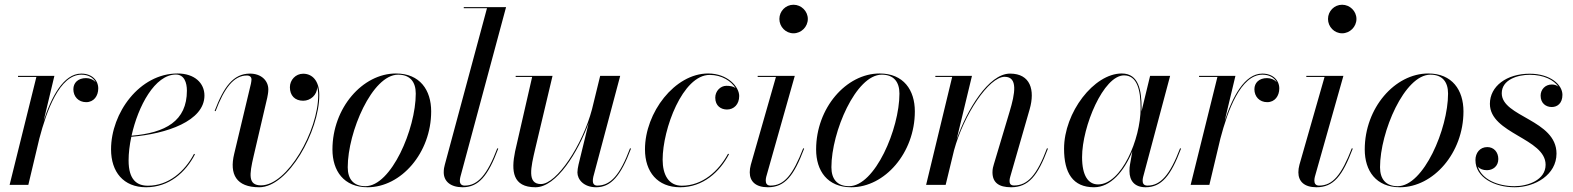

<svg xmlns="http://www.w3.org/2000/svg" viewBox="-20 -780 6636 810"><path d="M133.5 -455.5 20.5 0H99.5L146 -195.5C176.5 -311.5 231 -465 323.5 -465C353 -465 373.5 -452 383.5 -433.5C374 -444 359.5 -450.5 343 -450.5C309 -450.5 289.5 -430.5 289.5 -403.5C289.5 -372.5 311 -349 343.5 -349C376 -349 394.5 -375.5 394.5 -407C394.5 -441 368 -469.5 323 -469.5C248 -469.5 196.5 -370.5 164 -269.5L209.5 -460H56V-455.5Z M522.5 -103C522.5 -133.5 526.5 -168 534 -203C682.5 -215 842.5 -269.5 842.5 -377C842.5 -429.5 801 -470 729 -470C568.5 -470 448.5 -303.5 448.5 -150C448.5 -55 500.5 10 596.5 10C693 10 763.5 -53 802.5 -129L798.5 -131C759.5 -56.5 691 3.5 604 3.5C557.5 3.5 522.5 -21.5 522.5 -103ZM722 -465.5C757.5 -465.5 768.5 -431 768.5 -397.5C768.5 -269.5 678.5 -219.5 535 -207.5C562.5 -332.5 633.5 -465.5 722 -465.5Z M1050 -121.5 1107.5 -368C1108.5 -375 1112 -388 1112 -402.5C1112 -440.5 1081.5 -469.5 1034.5 -469.5C963.5 -469.5 923.5 -412 885.5 -312L889.5 -311C926 -408 966 -461.5 1021.5 -461.5C1034 -461.5 1041 -455 1041 -444.5C1041 -439.5 1039.5 -432.5 1038.5 -426.5L968 -131C947 -44.5 977 10 1073.5 10C1196.5 10 1327 -226.5 1327 -379C1327 -440 1297 -469 1259 -469C1227 -469 1203 -442.5 1203 -412C1203 -377 1224 -355 1259 -355C1290.5 -355 1318 -380 1318 -412C1318 -413.5 1318 -415 1317.5 -416.5C1320.5 -405.5 1322.5 -393.5 1322.5 -379C1322.5 -227.5 1192 2 1081.5 2C1026 2 1031.5 -42.5 1050 -121.5Z M1531 10C1672 10 1799 -135 1799 -310C1799 -400 1751.5 -470 1650.5 -470C1509.5 -470 1382.5 -324.5 1382.5 -149.5C1382.5 -59.5 1430 10 1531 10ZM1521.5 5.5C1470.5 5.5 1447 -25.5 1447 -74.5C1447 -223.5 1550.5 -465 1659.5 -465C1710.5 -465 1734 -434 1734 -385C1734 -236 1630.5 5.5 1521.5 5.5Z M2082 -153 2078 -154.5C2035.5 -42.5 1996 3 1940.5 3C1926 3 1920 -5.5 1920 -17C1920 -21 1920.5 -27.5 1922 -33L2115 -750H1936.5V-745.5H2034.5L1856.5 -85C1854 -76 1852 -66.5 1852 -53C1852 -15.5 1880 10 1932 10C1999 10 2039 -38 2082 -153Z M2311 -460H2155.5V-455.5H2225L2153 -141C2136 -58.5 2142.5 10 2239 10C2328 10 2419 -139 2463.5 -261.5L2420.5 -85C2418 -74.5 2416 -60.5 2416 -52.5C2416 -22.5 2443 10 2495 10C2557.5 10 2599 -38 2642 -153L2638 -154.5C2596 -42.5 2556.5 3 2499.5 3C2487 3 2481 -5.5 2481 -16C2481 -21 2481.5 -28 2483 -34L2596.5 -460H2512L2477.5 -319C2437.5 -167.5 2328.5 -3.5 2262 -3.5C2203 -3.5 2219.5 -73.5 2238 -152.5Z M3055.5 -129.5 3051.5 -131.5C3011.5 -57.5 2943 3.5 2856.5 3.5C2800.5 3.5 2775.5 -43 2775.5 -106.5C2775.5 -235.5 2860 -464 2974 -464C3025.5 -464 3065 -437.5 3083 -408.5C3073 -416 3059 -418 3044.5 -418C3019 -418 2997.5 -395.5 2997.5 -368C2997.5 -333 3022 -318 3047 -318C3076 -318 3098.5 -339.5 3098.5 -375C3098.5 -414 3049.5 -470 2967.5 -470C2826.5 -470 2701 -305 2701 -150C2701 -55 2753.5 10 2849.5 10C2945.5 10 3016 -54 3055.5 -129.5Z M3268 -700C3268 -667 3294.5 -639.5 3327.5 -639.5C3360.5 -639.5 3388 -667 3388 -700C3388 -733 3360.5 -760 3327.5 -760C3294.5 -760 3268 -733 3268 -700ZM3372.5 -153 3368.5 -154.5C3325 -42 3288 3 3230.5 3C3215.5 3 3210.5 -6.5 3210.5 -18C3210.5 -22.5 3211 -28.5 3212.5 -34L3333 -460H3176.5V-455.5H3253.5L3147.5 -85C3144.5 -74 3143 -63 3143 -53C3143 -15 3167.5 10 3219.5 10C3291.5 10 3329 -38 3372.5 -153Z M3571.5 10C3712.5 10 3839.5 -135 3839.5 -310C3839.5 -400 3792 -470 3691 -470C3550 -470 3423 -324.5 3423 -149.5C3423 -59.5 3470.5 10 3571.5 10ZM3562 5.5C3511 5.5 3487.5 -25.5 3487.5 -74.5C3487.5 -223.5 3591 -465 3700 -465C3751 -465 3774.5 -434 3774.5 -385C3774.5 -236 3671 5.5 3562 5.5Z M3997 -455.5 3887 0H3969.5L4005 -146.5C4046 -296.5 4152 -456 4218.5 -456C4275 -456 4262.5 -385.5 4239 -308L4173 -87.5C4170 -78.5 4167 -67 4167 -53C4167 -10 4193.5 10 4245.5 10C4319 10 4358 -38 4401 -153L4397 -154.5C4355 -42.5 4316 2.5 4258 2.5C4243 2.5 4239 -6 4239 -16.5C4239 -21.5 4240 -28.5 4242 -34.5L4324 -319.5C4347 -400 4327.5 -469.5 4241 -469.5C4150.5 -469.5 4059 -315.5 4016 -192.5L4080.5 -460H3926V-455.5Z M4796 -324C4796 -398 4784.5 -470 4712.5 -470C4595 -470 4469 -305.5 4469 -152.5C4469 -50.5 4506 10 4595.5 10C4666 10 4722.5 -58 4757 -141.5L4747 -85C4745.5 -78 4745 -69 4745 -58C4745 -18 4766 10 4813 10C4879.5 10 4919.5 -38 4962.5 -153L4958.5 -154.5C4916 -42.5 4876.5 3 4821 3C4806 3 4800.5 -5.5 4800.5 -17C4800.5 -21.5 4801 -27.5 4802.5 -33L4916.5 -460H4832L4795.5 -309.5C4795.5 -314.5 4796 -319.5 4796 -324ZM4792 -324C4792 -192.5 4711 -2 4612.5 -2C4571.5 -2 4545 -38 4545 -117C4545 -247 4635.5 -462 4722 -462C4777 -462 4792 -401.5 4792 -324Z M5116 -455.5 5003 0H5082L5128.5 -195.5C5159 -311.5 5213.5 -465 5306 -465C5335.5 -465 5356 -452 5366 -433.5C5356.5 -444 5342 -450.5 5325.5 -450.5C5291.5 -450.5 5272 -430.5 5272 -403.5C5272 -372.5 5293.5 -349 5326 -349C5358.5 -349 5377 -375.5 5377 -407C5377 -441 5350.5 -469.5 5305.5 -469.5C5230.5 -469.5 5179 -370.5 5146.5 -269.5L5192 -460H5038.5V-455.5Z M5582.5 -700C5582.5 -667 5609 -639.5 5642 -639.5C5675 -639.5 5702.5 -667 5702.5 -700C5702.5 -733 5675 -760 5642 -760C5609 -760 5582.5 -733 5582.5 -700ZM5687 -153 5683 -154.5C5639.5 -42 5602.5 3 5545 3C5530 3 5525 -6.5 5525 -18C5525 -22.5 5525.5 -28.5 5527 -34L5647.5 -460H5491V-455.5H5568L5462 -85C5459 -74 5457.5 -63 5457.5 -53C5457.5 -15 5482 10 5534 10C5606 10 5643.5 -38 5687 -153Z M5886 10C6027 10 6154 -135 6154 -310C6154 -400 6106.5 -470 6005.5 -470C5864.5 -470 5737.5 -324.5 5737.5 -149.5C5737.5 -59.5 5785 10 5886 10ZM5876.5 5.5C5825.5 5.5 5802 -25.5 5802 -74.5C5802 -223.5 5905.5 -465 6014.5 -465C6065.5 -465 6089 -434 6089 -385C6089 -236 5985.5 5.5 5876.5 5.5Z M6546.5 -132C6546.5 -275 6315.5 -286.5 6315.5 -386.5C6315.5 -444 6382.5 -464.5 6433.5 -464.5C6494 -464.5 6535.5 -442 6554.5 -414.5C6547 -420.5 6537.5 -423.5 6526.5 -423.5C6499 -423.5 6479.5 -402.5 6479.5 -376.5C6479.5 -344 6502 -328.5 6526.5 -328.5C6550 -328.5 6571.5 -344 6571.5 -380C6571.5 -422 6521.5 -469 6433.5 -469C6335.5 -469 6265.5 -416 6265.5 -342C6265.5 -216 6500.5 -196.5 6500.5 -85C6500.5 -20 6425 5.5 6369.5 5.5C6299 5.5 6231.5 -23 6214.5 -77C6223 -67 6237 -62 6253 -62C6278 -62 6301 -78.5 6301 -109C6301 -138.5 6282 -159.5 6254.5 -159.5C6223 -159.5 6204.5 -134.5 6204.5 -105C6204.5 -30.5 6286 10 6370 10C6456.5 10 6546.5 -43 6546.5 -132Z"/></svg>

Font: Bodoni* 36pt
Style: Italic
Weight: 400
Italic angle: -13°
Version: Version 2.3